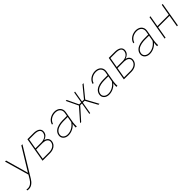

<svg xmlns="http://www.w3.org/2000/svg" viewBox="380 -2122 3919 3919"><g transform="rotate(-45 2339.5 -162.5)"><path d="M249 -36.1 257.8 -51.3 549.3 -527.8H581.5L206.5 87.9Q191.4 112.8 173.1 135.5Q154.8 158.2 132.8 175.3Q110.8 192.4 84.7 202.9Q58.6 213.4 27.3 213.4Q16.1 213.4 5.6 211.9Q-4.9 210.4 -16.1 208L-13.7 183.1Q-4.4 184.6 4.9 186Q14.2 187.5 23.9 187.5Q49.8 187.5 72.5 179.2Q95.2 170.9 114.3 156.5Q133.3 142.1 149.4 123Q165.5 104 178.2 83L230 -3.4L80.1 -528.8H109.9Z M633.8 0 725.6 -528.3H909.2Q940.9 -527.8 972.7 -520.8Q1004.4 -513.7 1028.3 -497.8Q1052.2 -481.9 1064.9 -456.1Q1077.6 -430.2 1071.3 -391.6Q1066.9 -366.7 1056.6 -347.9Q1046.4 -329.1 1031.2 -314.9Q1016.1 -300.8 996.8 -290.5Q977.5 -280.3 955.1 -272.9L957 -271.5Q980.5 -266.1 999.5 -254.6Q1018.6 -243.2 1031 -226.8Q1043.5 -210.4 1048.8 -189.2Q1054.2 -168 1050.3 -143.1Q1044.9 -106.4 1026.4 -79.8Q1007.8 -53.2 981 -35.6Q954.1 -18.1 921.4 -9.3Q888.7 -0.5 855 0ZM704.6 -254.4 665 -26.4H855Q883.3 -26.9 911.1 -33.7Q939 -40.5 962.2 -54.4Q985.4 -68.4 1002 -90.1Q1018.6 -111.8 1024.4 -142.6Q1029.8 -172.4 1020.3 -193.4Q1010.7 -214.4 992.2 -227.8Q973.6 -241.2 948.7 -247.6Q923.8 -253.9 898.9 -254.4ZM709 -280.8H880.9Q908.7 -281.2 935.5 -287.8Q962.4 -294.4 984.9 -307.6Q1007.3 -320.8 1023.2 -341.8Q1039.1 -362.8 1044.9 -393.1Q1049.3 -415 1045.7 -431.6Q1042 -448.2 1032.7 -460.2Q1023.4 -472.2 1009.5 -480Q995.6 -487.8 979 -492.4Q962.4 -497.1 944.3 -499Q926.3 -501 909.2 -501.5H747.6Z M1591.8 0Q1590.8 -25.4 1593.3 -49.6Q1595.7 -73.7 1600.6 -98.6Q1579.6 -73.2 1554 -53Q1528.3 -32.7 1499.3 -18.8Q1470.2 -4.9 1438.5 2.7Q1406.7 10.3 1373.5 9.8Q1342.8 9.3 1314.9 -0.7Q1287.1 -10.7 1267.3 -29.3Q1247.6 -47.9 1237.5 -74.2Q1227.5 -100.6 1232.9 -133.8Q1237.8 -165.5 1252.2 -189.7Q1266.6 -213.9 1287.8 -231.7Q1309.1 -249.5 1335.2 -261.5Q1361.3 -273.4 1389.6 -280.8Q1418 -288.1 1447.3 -291.3Q1476.6 -294.4 1503.9 -294.9H1632.3L1646 -372.1Q1650.9 -405.8 1642.3 -431.6Q1633.8 -457.5 1615.2 -475.3Q1596.7 -493.2 1569.6 -502.4Q1542.5 -511.7 1510.7 -511.7Q1479 -511.7 1448.5 -503.4Q1418 -495.1 1391.8 -478.8Q1365.7 -462.4 1346.2 -438.5Q1326.7 -414.6 1317.4 -383.3L1291 -384.3Q1300.3 -420.9 1322 -449.5Q1343.8 -478 1373.5 -497.6Q1403.3 -517.1 1438.5 -527.6Q1473.6 -538.1 1510.3 -538.1Q1547.4 -538.1 1579.3 -526.9Q1611.3 -515.6 1633.8 -493.9Q1656.2 -472.2 1666.7 -441.2Q1677.2 -410.2 1671.9 -371.1L1626 -106.4Q1622.1 -80.6 1622.3 -55.4Q1622.6 -30.3 1622.6 -4.4L1622.1 0ZM1373 -16.1Q1408.7 -15.1 1442.1 -24.2Q1475.6 -33.2 1505.1 -50Q1534.7 -66.9 1560.1 -90.6Q1585.4 -114.3 1605.5 -143.1L1627.9 -268.1H1505.4Q1481.9 -268.1 1456.1 -265.4Q1430.2 -262.7 1404.3 -256.8Q1378.4 -251 1354.5 -241.2Q1330.6 -231.4 1310.8 -216.3Q1291 -201.2 1277.3 -180.4Q1263.7 -159.7 1258.8 -131.8Q1253.9 -105 1262.2 -83.7Q1270.5 -62.5 1286.9 -47.6Q1303.2 -32.7 1325.9 -24.7Q1348.6 -16.6 1373 -16.1Z M2106.9 -257.8H2053.7L2009.3 0H1984.9L2029.3 -257.8H1979L1749 0H1717.8L1955.1 -271L1832 -528.8H1859.9L1975.6 -284.2H2033.7L2075.7 -528.3H2100.1L2058.1 -284.2H2114.3L2314.5 -527.8L2345.2 -527.3L2132.3 -266.6L2277.3 0H2248Z M2765.6 0Q2764.6 -25.4 2767.1 -49.6Q2769.5 -73.7 2774.4 -98.6Q2753.4 -73.2 2727.8 -53Q2702.1 -32.7 2673.1 -18.8Q2644 -4.9 2612.3 2.7Q2580.6 10.3 2547.4 9.8Q2516.6 9.3 2488.8 -0.7Q2460.9 -10.7 2441.2 -29.3Q2421.4 -47.9 2411.4 -74.2Q2401.4 -100.6 2406.7 -133.8Q2411.6 -165.5 2426 -189.7Q2440.4 -213.9 2461.7 -231.7Q2482.9 -249.5 2509 -261.5Q2535.2 -273.4 2563.5 -280.8Q2591.8 -288.1 2621.1 -291.3Q2650.4 -294.4 2677.7 -294.9H2806.2L2819.8 -372.1Q2824.7 -405.8 2816.2 -431.6Q2807.6 -457.5 2789.1 -475.3Q2770.5 -493.2 2743.4 -502.4Q2716.3 -511.7 2684.6 -511.7Q2652.8 -511.7 2622.3 -503.4Q2591.8 -495.1 2565.7 -478.8Q2539.6 -462.4 2520 -438.5Q2500.5 -414.6 2491.2 -383.3L2464.8 -384.3Q2474.1 -420.9 2495.8 -449.5Q2517.6 -478 2547.4 -497.6Q2577.1 -517.1 2612.3 -527.6Q2647.5 -538.1 2684.1 -538.1Q2721.2 -538.1 2753.2 -526.9Q2785.2 -515.6 2807.6 -493.9Q2830.1 -472.2 2840.6 -441.2Q2851.1 -410.2 2845.7 -371.1L2799.8 -106.4Q2795.9 -80.6 2796.1 -55.4Q2796.4 -30.3 2796.4 -4.4L2795.9 0ZM2546.9 -16.1Q2582.5 -15.1 2616 -24.2Q2649.4 -33.2 2679 -50Q2708.5 -66.9 2733.9 -90.6Q2759.3 -114.3 2779.3 -143.1L2801.8 -268.1H2679.2Q2655.8 -268.1 2629.9 -265.4Q2604 -262.7 2578.1 -256.8Q2552.2 -251 2528.3 -241.2Q2504.4 -231.4 2484.6 -216.3Q2464.8 -201.2 2451.2 -180.4Q2437.5 -159.7 2432.6 -131.8Q2427.7 -105 2436 -83.7Q2444.3 -62.5 2460.7 -47.6Q2477.1 -32.7 2499.8 -24.7Q2522.5 -16.6 2546.9 -16.1Z M2981.4 0 3073.2 -528.3H3256.8Q3288.6 -527.8 3320.3 -520.8Q3352.1 -513.7 3376 -497.8Q3399.9 -481.9 3412.6 -456.1Q3425.3 -430.2 3418.9 -391.6Q3414.6 -366.7 3404.3 -347.9Q3394 -329.1 3378.9 -314.9Q3363.8 -300.8 3344.5 -290.5Q3325.2 -280.3 3302.7 -272.9L3304.7 -271.5Q3328.1 -266.1 3347.2 -254.6Q3366.2 -243.2 3378.7 -226.8Q3391.1 -210.4 3396.5 -189.2Q3401.9 -168 3397.9 -143.1Q3392.6 -106.4 3374 -79.8Q3355.5 -53.2 3328.6 -35.6Q3301.8 -18.1 3269 -9.3Q3236.3 -0.5 3202.6 0ZM3052.2 -254.4 3012.7 -26.4H3202.6Q3231 -26.9 3258.8 -33.7Q3286.6 -40.5 3309.8 -54.4Q3333 -68.4 3349.6 -90.1Q3366.2 -111.8 3372.1 -142.6Q3377.4 -172.4 3367.9 -193.4Q3358.4 -214.4 3339.8 -227.8Q3321.3 -241.2 3296.4 -247.6Q3271.5 -253.9 3246.6 -254.4ZM3056.6 -280.8H3228.5Q3256.3 -281.2 3283.2 -287.8Q3310.1 -294.4 3332.5 -307.6Q3355 -320.8 3370.8 -341.8Q3386.7 -362.8 3392.6 -393.1Q3397 -415 3393.3 -431.6Q3389.6 -448.2 3380.4 -460.2Q3371.1 -472.2 3357.2 -480Q3343.3 -487.8 3326.7 -492.4Q3310.1 -497.1 3292 -499Q3273.9 -501 3256.8 -501.5H3095.2Z M3939.5 0Q3938.5 -25.4 3940.9 -49.6Q3943.4 -73.7 3948.2 -98.6Q3927.2 -73.2 3901.6 -53Q3876 -32.7 3846.9 -18.8Q3817.9 -4.9 3786.1 2.7Q3754.4 10.3 3721.2 9.8Q3690.4 9.3 3662.6 -0.7Q3634.8 -10.7 3615 -29.3Q3595.2 -47.9 3585.2 -74.2Q3575.2 -100.6 3580.6 -133.8Q3585.4 -165.5 3599.9 -189.7Q3614.3 -213.9 3635.5 -231.7Q3656.7 -249.5 3682.9 -261.5Q3709 -273.4 3737.3 -280.8Q3765.6 -288.1 3794.9 -291.3Q3824.2 -294.4 3851.6 -294.9H3980L3993.7 -372.1Q3998.5 -405.8 3990 -431.6Q3981.4 -457.5 3962.9 -475.3Q3944.3 -493.2 3917.2 -502.4Q3890.1 -511.7 3858.4 -511.7Q3826.7 -511.7 3796.1 -503.4Q3765.6 -495.1 3739.5 -478.8Q3713.4 -462.4 3693.8 -438.5Q3674.3 -414.6 3665 -383.3L3638.7 -384.3Q3647.9 -420.9 3669.7 -449.5Q3691.4 -478 3721.2 -497.6Q3751 -517.1 3786.1 -527.6Q3821.3 -538.1 3857.9 -538.1Q3895 -538.1 3927 -526.9Q3959 -515.6 3981.4 -493.9Q4003.9 -472.2 4014.4 -441.2Q4024.9 -410.2 4019.5 -371.1L3973.6 -106.4Q3969.7 -80.6 3970 -55.4Q3970.2 -30.3 3970.2 -4.4L3969.7 0ZM3720.7 -16.1Q3756.3 -15.1 3789.8 -24.2Q3823.2 -33.2 3852.8 -50Q3882.3 -66.9 3907.7 -90.6Q3933.1 -114.3 3953.1 -143.1L3975.6 -268.1H3853Q3829.6 -268.1 3803.7 -265.4Q3777.8 -262.7 3752 -256.8Q3726.1 -251 3702.1 -241.2Q3678.2 -231.4 3658.4 -216.3Q3638.7 -201.2 3625 -180.4Q3611.3 -159.7 3606.4 -131.8Q3601.6 -105 3609.9 -83.7Q3618.2 -62.5 3634.5 -47.6Q3650.9 -32.7 3673.6 -24.7Q3696.3 -16.6 3720.7 -16.1Z M4540 0H4513.2L4557.1 -258.3H4229.5L4185.1 0H4158.7L4249.5 -528.3H4275.9L4233.9 -284.7H4561.5L4604 -528.3H4630.9Z"/></g></svg>

Font: Roboto Mono Thin
Style: Italic
Weight: 250
Designer: Google
Version: Version 2.000985; 2015; ttfautohint (v1.3)